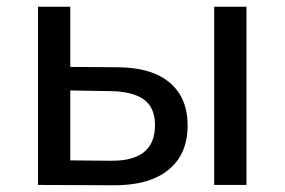

<svg xmlns="http://www.w3.org/2000/svg" viewBox="-20 -550 847 571"><path d="M189 -351 332 -350Q432 -349 485 -304Q538 -259 538 -177Q538 -91 480.5 -44.5Q423 2 316 1L93 0V-530H189ZM713 0H617V-530H713ZM189 -73 309 -72Q441 -70 441 -178Q441 -230 408 -254Q375 -278 309 -279L189 -281Z"/></svg>

Font: false
Style: Regular
Weight: 500
Designer: Julieta Ulanovsky
Foundry: Julieta Ulanovsky
Version: Version 7.222;hotconv 1.0.109;makeotfexe 2.5.65596